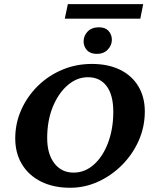

<svg xmlns="http://www.w3.org/2000/svg" viewBox="-20 -887 731 916"><path d="M314.5 8.8Q235.4 8.8 176.3 -20.5Q117.2 -49.8 85 -103Q52.7 -156.2 52.7 -226.6Q52.7 -298.8 81.5 -363.3Q110.4 -427.7 160.6 -477.1Q210.9 -526.4 276.9 -554.2Q342.8 -582 418 -582Q496.1 -582 552.7 -554.2Q609.4 -526.4 640.1 -475.1Q670.9 -423.8 670.9 -355.5Q670.9 -282.2 642.1 -216.8Q613.3 -151.4 563 -100.6Q512.7 -49.8 448.7 -20.5Q384.8 8.8 314.5 8.8ZM331.1 -63.5Q384.8 -63.5 427.7 -101.6Q470.7 -139.6 495.6 -206.1Q520.5 -272.5 520.5 -353.5Q520.5 -433.6 488.8 -476.1Q457 -518.6 399.4 -518.6Q346.7 -518.6 302.2 -480Q257.8 -441.4 231.4 -376Q205.1 -310.5 205.1 -228.5Q205.1 -152.3 239.3 -107.9Q273.4 -63.5 331.1 -63.5ZM289.1 -797.9 303.7 -867.2H663.1L649.4 -797.9ZM442.4 -629.9Q411.1 -629.9 395 -647.5Q378.9 -665 378.9 -689.5Q378.9 -716.8 398.4 -736.8Q418 -756.8 452.1 -756.8Q482.4 -756.8 498 -739.3Q513.7 -721.7 513.7 -697.3Q513.7 -670.9 494.1 -650.4Q474.6 -629.9 442.4 -629.9Z"/></svg>

Font: Crimson Pro ExtraLight
Style: Bold Italic
Weight: 700
Italic angle: -12°
Version: Version 1.002